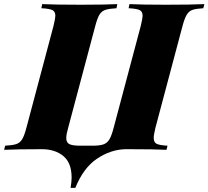

<svg xmlns="http://www.w3.org/2000/svg" viewBox="-69 -728 1013 933"><path d="M924 -708 919 -688Q884 -686 866.5 -680Q849 -674 838.5 -656.5Q828 -639 818 -602L686 -106Q678 -72 678 -58Q678 -36 692.5 -29Q707 -22 745 -20L740 0Q682 -3 553 -3H540Q468 -1 402 43.5Q336 88 297 185H274Q279 155 279 135Q279 63 238.5 30Q198 -3 135 -3Q11 -3 -49 0L-44 -20Q-7 -22 10.5 -28Q28 -34 38.5 -51Q49 -68 59 -106L191 -602Q200 -640 200 -651Q200 -672 185.5 -679Q171 -686 132 -688L136 -708Q196 -705 324 -705Q440 -705 501 -708L497 -688Q461 -686 443 -680Q425 -674 414.5 -657Q404 -640 394 -602L262 -106Q253 -75 253 -57Q253 -35 268.5 -27.5Q284 -20 321 -20H380Q416 -20 434 -26.5Q452 -33 462.5 -50.5Q473 -68 483 -106L615 -602Q624 -640 624 -651Q624 -672 609.5 -679Q595 -686 556 -688L560 -708Q622 -705 737 -705Q863 -705 924 -708Z"/></svg>

Font: Playfair Display SC Black
Style: Italic
Weight: 900
Italic angle: -14°
Designer: Claus Eggers Sørensen
Foundry: Claus Eggers Sørensen
Version: Version 1.200; ttfautohint (v1.6)